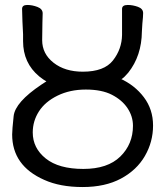

<svg xmlns="http://www.w3.org/2000/svg" viewBox="-20 -731 667 774"><path d="M158 -6Q29 -63 29 -189Q29 -207 35 -263Q41 -319 147 -390L167 -403Q157 -408 138 -423Q73 -477 73 -565V-593Q70 -644 69 -695Q69 -711 90 -711Q110 -711 131 -703Q152 -695 152 -677Q152 -656 151 -640L150 -569Q150 -514 196 -478Q242 -442 314 -442Q400 -442 435.5 -487.5Q471 -533 472 -590V-695Q472 -711 495 -711Q515 -711 536 -703.5Q557 -696 557 -678Q557 -665 554 -637L552 -604Q551 -506 497 -438Q482 -420 470 -412L463 -415Q523 -388 560 -339Q597 -290 597 -225Q597 -159 564 -102Q531 -45 467.5 -11Q404 23 313 23Q222 23 158 -6ZM316 -50Q414 -50 465 -100Q516 -150 516 -224Q516 -262 494 -295Q472 -328 431 -349Q390 -370 326 -370Q262 -370 212 -345.5Q162 -321 137 -282Q112 -243 112 -197Q112 -134 164.5 -92Q217 -50 316 -50Z"/></svg>

Font: LXGW WenKai TC
Style: Bold
Weight: 700
Designer: LXGW / Fontworks Inc.
Foundry: LXGW / Fontworks Inc.
Version: Version 1.330;April 28, 2024